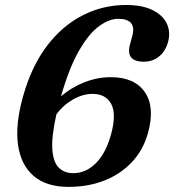

<svg xmlns="http://www.w3.org/2000/svg" viewBox="-20 -735 698 770"><path d="M485 -715Q551 -715 592 -694.5Q633 -674 648.8 -640.8Q664.5 -607.5 654.5 -569Q644.5 -530 618.2 -508.8Q592 -487.5 557 -487.5Q481.5 -487.5 502 -559.5L510.5 -590.5Q529 -659.5 454 -659.5Q417 -659.5 376.5 -629.5Q336 -599.5 296.8 -531.5Q257.5 -463.5 224.5 -348.5Q264 -383 316.5 -404.2Q369 -425.5 424 -425.5Q520 -425.5 561.2 -365Q602.5 -304.5 573 -200Q554.5 -134 509.8 -85.8Q465 -37.5 399.8 -11.5Q334.5 14.5 254.5 14.5Q166 14.5 114.8 -29.5Q63.5 -73.5 52.2 -154.8Q41 -236 72 -347Q106 -469 168.2 -550.8Q230.5 -632.5 312 -673.8Q393.5 -715 485 -715ZM351 -358.5Q311.5 -358.5 271.8 -335.5Q232 -312.5 206 -276Q186 -185.5 190 -134.2Q194 -83 216.5 -61.8Q239 -40.5 273.5 -40.5Q324.5 -40.5 364.8 -80.8Q405 -121 426 -198.5Q447.5 -278.5 425.8 -318.5Q404 -358.5 351 -358.5Z"/></svg>

Font: Fraunces 9pt S050 SemiBold
Style: Italic
Weight: 600
Italic angle: -16°
Version: Version 1.000; ttfautohint (v1.8.3)